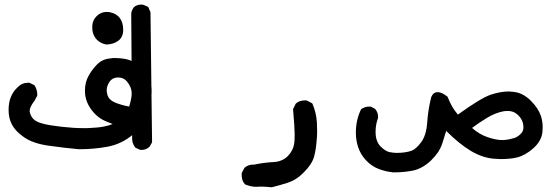

<svg xmlns="http://www.w3.org/2000/svg" viewBox="-20 -460 2332 818"><path d="M16.6 7.8Q16.6 -52.7 54.7 -87.9Q73.2 -107.4 99.6 -107.4Q101.6 -107.4 105.5 -107.4L127 -96.7Q138.7 -78.1 138.7 -58.6Q138.7 -56.6 138.7 -52.7L127.9 -32.2Q106.4 -3.9 106.4 12.7Q106.4 14.6 106.4 15.6Q110.4 35.2 122.6 47.4Q134.8 59.6 162.6 66.9Q190.4 74.2 242.7 80.1Q294.9 85.9 332 85.9Q342.8 85.9 352.5 85.9Q397.5 84 420.4 79.6Q443.4 75.2 460 68.4Q444.3 62.5 428.7 55.7Q401.4 43.9 380.9 21.5Q341.8 -21.5 341.8 -73.2Q341.8 -111.3 359.4 -140.6Q373 -164.1 393.6 -185.5Q416 -208 448.2 -210.9Q459 -212.9 466.8 -212.9Q491.2 -212.9 512.7 -209Q551.8 -202.1 589.8 -165Q621.1 -133.8 624 -102.5Q626 -86.9 626 -70.3Q626 -15.6 608.4 34.2Q595.7 70.3 547.9 111.8Q500 153.3 438.5 165Q379.9 175.8 317.4 175.8Q317.4 175.8 316.4 175.8Q252 169.9 186.5 160.6Q121.1 151.4 83 125Q43.9 98.6 28.3 65.4Q16.6 41 16.6 7.8ZM541 -61.5Q541 -88.9 520.5 -113.3Q506.8 -129.9 483.4 -129.9Q456.1 -129.9 443.4 -106.4Q434.6 -90.8 434.6 -75.2Q434.6 -67.4 437.5 -56.6Q443.4 -35.2 467.3 -24.4Q491.2 -13.7 530.3 -5.9Q541 -41 541 -61.5ZM431.6 -270.5Q408.2 -275.4 393.1 -290.5Q377.9 -305.7 374 -329.1Q373 -336.9 373 -341.8Q373 -359.4 377.9 -371.1Q383.8 -384.8 396.5 -395.5Q413.1 -409.2 434.6 -409.2Q440.4 -409.2 447.3 -408.2Q476.6 -402.3 490.7 -382.8Q504.9 -363.3 504.9 -333Q504.9 -300.8 482.4 -285.2Q460.9 -270.5 432.6 -270.5Z M581.1 -440.4Q588.9 -440.4 590.8 -439.5L611.3 -430.7L621.1 -408.2L627.9 146.5L617.2 165Q602.5 178.7 584 178.7Q577.1 178.7 575.2 177.7L556.6 168.9Q543 151.4 543 131.8L539.1 -400.4Q540 -416 550.8 -429.7Q563.5 -440.4 581.1 -440.4Z M1091.8 335 1071.3 335.9Q1047.9 335.9 1023.4 325.2Q1014.6 314.5 1012.2 304.7Q1009.8 294.9 1009.8 289.1Q1009.8 283.2 1009.8 277.3L1021.5 254.9Q1037.1 241.2 1058.6 241.2Q1061.5 241.2 1063.5 241.2Q1105.5 232.4 1144.5 230.5Q1183.6 228.5 1206.5 204.6Q1229.5 180.7 1233.4 151.4Q1235.4 140.6 1235.4 111.8Q1235.4 83 1228.5 4.9L1240.2 -18.6Q1255.9 -32.2 1277.3 -32.2Q1280.3 -32.2 1286.1 -32.2L1310.5 -19.5Q1328.1 20.5 1330.1 63.5Q1331.1 80.1 1331.1 99.6Q1331.1 119.1 1329.1 138.7Q1326.2 177.7 1318.4 206.1Q1310.5 238.3 1273.4 275.4Q1243.2 306.6 1206.5 318.4Q1169.9 330.1 1137.7 337.9Q1111.3 335 1091.8 335Z M1504.9 164.1Q1496.1 135.7 1496.1 105.5Q1496.1 50.8 1518.6 4.9Q1535.2 -5.9 1552.7 -5.9Q1554.7 -5.9 1559.6 -5.9L1578.1 3.9Q1590.8 18.6 1590.8 38.1Q1590.8 43 1589.8 44.9Q1580.1 71.3 1580.1 101.6Q1580.1 142.6 1601.6 164.1Q1622.1 184.6 1639.6 188Q1657.2 191.4 1668.9 191.4Q1706.1 191.4 1732.4 182.6Q1752 175.8 1773.9 146.5Q1795.9 117.2 1799.8 64.5Q1803.7 6.8 1817.4 -46.9Q1826.2 -67.4 1844.7 -67.4Q1862.3 -67.4 1886.7 -47.9Q1896.5 -23.4 1906.2 -6.3Q1916 10.7 1930.7 28.3Q2028.3 -42 2069.8 -56.2Q2111.3 -70.3 2148.4 -70.3Q2154.3 -70.3 2160.2 -69.3Q2205.1 -67.4 2241.2 -31.2Q2273.4 1 2284.2 33.2Q2292 56.6 2292 82Q2292 91.8 2291 102.5Q2287.1 140.6 2252 171.9Q2217.8 202.1 2182.6 210.9Q2153.3 217.8 2111.3 217.8Q2103.5 217.8 2095.7 216.8Q2041 215.8 1985.4 182.6Q1935.5 152.3 1880.9 97.7Q1872.1 126 1866.7 143.6Q1861.3 161.1 1856.9 169.4Q1852.5 177.7 1847.7 186.5Q1835 205.1 1816.4 223.6Q1780.3 257.8 1740.2 266.6Q1701.2 274.4 1657.2 274.4Q1657.2 274.4 1656.2 274.4Q1625 271.5 1595.7 260.7Q1565.4 250 1540.5 224.1Q1515.6 198.2 1504.9 164.1ZM2210 82Q2210 48.8 2181.6 25.4Q2166 12.7 2142.6 12.7Q2134.8 12.7 2127 13.7Q2090.8 20.5 2056.6 41Q2022.5 61.5 1991.2 85Q2021.5 112.3 2057.6 124.5Q2093.8 136.7 2119.1 136.7Q2133.8 136.7 2147.9 133.8Q2162.1 130.9 2171.9 127.9Q2188.5 122.1 2202.1 106.4Q2210 96.7 2210 82Z"/></svg>

Font: JasonHandwriting2
Style: SemiBold
Weight: 600
Version: Version 1.04.7